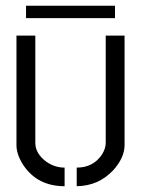

<svg xmlns="http://www.w3.org/2000/svg" viewBox="-20 -641 489 666"><path d="M70.3 -578.1V-621.1H378.9V-578.1ZM37.1 -137.7V-517.6H102.5V-145.5Q102.5 -108.4 140.6 -80.1Q169.9 -59.6 204.1 -59.6V4.9Q110.4 4.9 61.5 -67.4Q37.1 -104.5 37.1 -137.7ZM246.1 4.9V-59.6Q303.7 -59.6 334 -105.5Q346.7 -126 346.7 -145.5V-517.6H412.1V-137.7Q412.1 -93.8 372.1 -49.8Q321.3 3.9 246.1 4.9Z"/></svg>

Font: Post No Bills Jaffna Medium
Style: Regular
Weight: 500
Designer: Kosala Senevirathne, Siva Puranthara, Lasantha Premarathna, Tharique Azeez
Foundry: Mooniak
Version: Version 1.220 ; ttfautohint (v1.6)